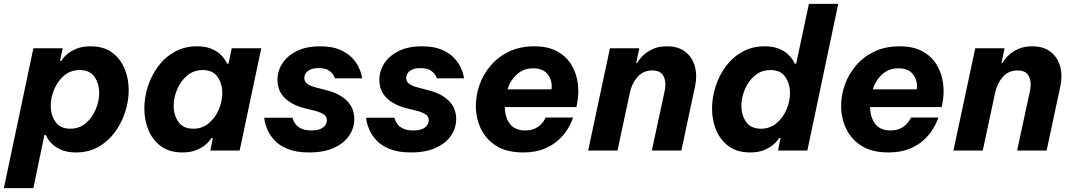

<svg xmlns="http://www.w3.org/2000/svg" viewBox="-47 -780 5559 995"><path d="M-27 195 126 -530H278L264 -465H271Q271 -465 279 -476.5Q287 -488 305 -502.5Q323 -517 352 -528.5Q381 -540 423 -540Q490 -540 533.5 -508Q577 -476 598.5 -424.5Q620 -373 620 -313Q620 -256 601.5 -199Q583 -142 548 -94.5Q513 -47 462.5 -18.5Q412 10 347 10Q305 10 276 -1.5Q247 -13 229 -28.5Q211 -44 202 -58.5Q193 -73 191 -80H183L126 195ZM216 -232Q216 -184 240.5 -148.5Q265 -113 317 -113Q364 -113 397.5 -141.5Q431 -170 449 -213Q467 -256 467 -298Q467 -346 443 -381.5Q419 -417 366 -417Q319 -417 285.5 -388.5Q252 -360 234 -317.5Q216 -275 216 -232Z M974 -540Q1016 -540 1045 -528.5Q1074 -517 1091.5 -501.5Q1109 -486 1118 -471.5Q1127 -457 1130 -450H1137L1154 -530H1307L1195 0H1043L1056 -65H1049Q1049 -65 1041 -53.5Q1033 -42 1015 -27.5Q997 -13 968.5 -1.5Q940 10 898 10Q831 10 787.5 -22Q744 -54 722.5 -105.5Q701 -157 701 -217Q701 -274 719 -331Q737 -388 772 -435.5Q807 -483 858 -511.5Q909 -540 974 -540ZM1004 -417Q957 -417 923 -388.5Q889 -360 871 -317Q853 -274 853 -232Q853 -184 877.5 -148.5Q902 -113 955 -113Q1001 -113 1035 -141.5Q1069 -170 1087 -212.5Q1105 -255 1105 -298Q1105 -346 1080.5 -381.5Q1056 -417 1004 -417Z M1556 10Q1488 10 1444 -8Q1400 -26 1375.5 -53Q1351 -80 1339.5 -106.5Q1328 -133 1325 -151.5Q1322 -170 1322 -170H1469Q1469 -170 1472 -160Q1475 -150 1484.5 -137Q1494 -124 1513.5 -114Q1533 -104 1567 -104Q1608 -104 1627.5 -119.5Q1647 -135 1647 -156Q1647 -176 1632.5 -186Q1618 -196 1596 -203L1528 -220Q1464 -237 1427.5 -273.5Q1391 -310 1391 -366Q1391 -413 1417 -452.5Q1443 -492 1492 -516Q1541 -540 1612 -540Q1673 -540 1713 -523Q1753 -506 1776.5 -481.5Q1800 -457 1811.5 -432.5Q1823 -408 1826.5 -391Q1830 -374 1830 -374H1689Q1689 -374 1683 -387Q1677 -400 1659 -413.5Q1641 -427 1603 -427Q1567 -427 1548.5 -412Q1530 -397 1530 -376Q1530 -358 1544 -347Q1558 -336 1582 -329L1642 -313Q1708 -298 1748.5 -260Q1789 -222 1789 -163Q1789 -116 1762 -76.5Q1735 -37 1683 -13.5Q1631 10 1556 10Z M2084 10Q2016 10 1972 -8Q1928 -26 1903.5 -53Q1879 -80 1867.5 -106.5Q1856 -133 1853 -151.5Q1850 -170 1850 -170H1997Q1997 -170 2000 -160Q2003 -150 2012.5 -137Q2022 -124 2041.5 -114Q2061 -104 2095 -104Q2136 -104 2155.5 -119.5Q2175 -135 2175 -156Q2175 -176 2160.5 -186Q2146 -196 2124 -203L2056 -220Q1992 -237 1955.5 -273.5Q1919 -310 1919 -366Q1919 -413 1945 -452.5Q1971 -492 2020 -516Q2069 -540 2140 -540Q2201 -540 2241 -523Q2281 -506 2304.5 -481.5Q2328 -457 2339.5 -432.5Q2351 -408 2354.5 -391Q2358 -374 2358 -374H2217Q2217 -374 2211 -387Q2205 -400 2187 -413.5Q2169 -427 2131 -427Q2095 -427 2076.5 -412Q2058 -397 2058 -376Q2058 -358 2072 -347Q2086 -336 2110 -329L2170 -313Q2236 -298 2276.5 -260Q2317 -222 2317 -163Q2317 -116 2290 -76.5Q2263 -37 2211 -13.5Q2159 10 2084 10Z M2664 10Q2579 10 2525 -24Q2471 -58 2445 -113Q2419 -168 2419 -231Q2419 -287 2438.5 -341.5Q2458 -396 2496.5 -441Q2535 -486 2591.5 -513Q2648 -540 2722 -540Q2794 -540 2841.5 -513.5Q2889 -487 2915 -443Q2941 -399 2947.5 -347Q2954 -295 2944 -245L2940 -225H2569Q2570 -171 2596 -137.5Q2622 -104 2674 -104Q2705 -104 2725.5 -114Q2746 -124 2758 -137Q2770 -150 2775.5 -160.5Q2781 -171 2781 -171H2923Q2923 -171 2916 -152.5Q2909 -134 2892 -107Q2875 -80 2845.5 -53Q2816 -26 2771 -8Q2726 10 2664 10ZM2583 -317H2811Q2817 -360 2793 -393Q2769 -426 2716 -426Q2666 -426 2631.5 -394.5Q2597 -363 2583 -317Z M3001 0 3114 -530H3266L3250 -454H3255Q3255 -454 3263.5 -467Q3272 -480 3290.5 -497Q3309 -514 3338.5 -527Q3368 -540 3410 -540Q3468 -540 3504.5 -511.5Q3541 -483 3554 -435.5Q3567 -388 3555 -333L3484 0H3331L3398 -311Q3407 -354 3392 -384.5Q3377 -415 3334 -415Q3286 -415 3256.5 -381Q3227 -347 3217 -299L3153 0Z M3840 10Q3773 10 3729.5 -22Q3686 -54 3664.5 -105.5Q3643 -157 3643 -217Q3643 -274 3661 -331Q3679 -388 3714 -435.5Q3749 -483 3800 -511.5Q3851 -540 3916 -540Q3958 -540 3987 -528.5Q4016 -517 4033.5 -501.5Q4051 -486 4060 -471.5Q4069 -457 4072 -450H4079L4145 -760H4297L4137 0H3985L3998 -65H3991Q3991 -65 3983 -53.5Q3975 -42 3957 -27.5Q3939 -13 3910.5 -1.5Q3882 10 3840 10ZM3897 -113Q3943 -113 3977 -141.5Q4011 -170 4029 -212.5Q4047 -255 4047 -298Q4047 -346 4022.5 -381.5Q3998 -417 3946 -417Q3899 -417 3865 -388.5Q3831 -360 3813 -317Q3795 -274 3795 -232Q3795 -184 3819.5 -148.5Q3844 -113 3897 -113Z M4557 10Q4472 10 4418 -24Q4364 -58 4338 -113Q4312 -168 4312 -231Q4312 -287 4331.5 -341.5Q4351 -396 4389.5 -441Q4428 -486 4484.5 -513Q4541 -540 4615 -540Q4687 -540 4734.5 -513.5Q4782 -487 4808 -443Q4834 -399 4840.5 -347Q4847 -295 4837 -245L4833 -225H4462Q4463 -171 4489 -137.5Q4515 -104 4567 -104Q4598 -104 4618.5 -114Q4639 -124 4651 -137Q4663 -150 4668.5 -160.5Q4674 -171 4674 -171H4816Q4816 -171 4809 -152.5Q4802 -134 4785 -107Q4768 -80 4738.5 -53Q4709 -26 4664 -8Q4619 10 4557 10ZM4476 -317H4704Q4710 -360 4686 -393Q4662 -426 4609 -426Q4559 -426 4524.5 -394.5Q4490 -363 4476 -317Z M4894 0 5007 -530H5159L5143 -454H5148Q5148 -454 5156.5 -467Q5165 -480 5183.5 -497Q5202 -514 5231.5 -527Q5261 -540 5303 -540Q5361 -540 5397.5 -511.5Q5434 -483 5447 -435.5Q5460 -388 5448 -333L5377 0H5224L5291 -311Q5300 -354 5285 -384.5Q5270 -415 5227 -415Q5179 -415 5149.5 -381Q5120 -347 5110 -299L5046 0Z"/></svg>

Font: Be Vietnam Pro
Style: Bold Italic
Weight: 700
Italic angle: -12°
Designer: Lam Bao, Tony Le, Vietanh Nguyen
Foundry: Yellow Type Foundry
Version: Version 1.002; ttfautohint (v1.8.3)